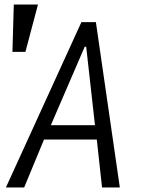

<svg xmlns="http://www.w3.org/2000/svg" viewBox="-20 -822 640 842"><path d="M337 -725H400.5L505.5 0H427.5L404.5 -210H173L86 0H6ZM396.5 -273 358 -617H351.5L203 -273ZM146.5 -802 91.5 -594.5H34.5L40.5 -802Z"/></svg>

Font: JuliaMono Light
Style: Italic
Weight: 300
Italic angle: -9°
Monospace: yes
Designer: cormullion
Foundry: corm
Version: Version 0.054; ttfautohint (v1.8.4)